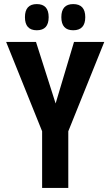

<svg xmlns="http://www.w3.org/2000/svg" viewBox="-20 -919 540 939"><path d="M218 -835Q218 -899 160 -899Q102 -899 102 -835Q102 -771 160 -771Q218 -771 218 -835ZM397 -835Q397 -899 338 -899Q280 -899 280 -835Q280 -771 338 -771Q397 -771 397 -835ZM314 0V-277L490 -714H342L252 -413L156 -714H10L186 -277V0Z"/></svg>

Font: Noto Sans Mono UI Condensed
Style: Bold
Weight: 700
Width: 3
Designer: Monotype Design team
Foundry: Monotype Imaging Inc.
Version: 1.000